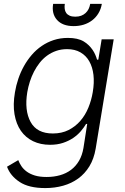

<svg xmlns="http://www.w3.org/2000/svg" viewBox="-20 -747 641 983"><path d="M16 106.5 73.5 72.8Q79.5 88.4 89.7 103.7Q99.8 119 116.7 131.4Q133.5 143.8 158.4 151.5Q183.2 159.1 218.8 159.1Q255.7 159.1 287.5 150Q319.2 141 343.8 122.5Q368.3 104 384.6 76.2Q400.9 48.3 407.3 10.3L426.5 -112.6H420.8Q409.8 -94.1 393.5 -74.9Q377.1 -55.8 354.4 -40.5Q331.7 -25.2 302.4 -15.4Q273.1 -5.7 236.2 -5.7Q187.5 -5.7 149.3 -24.1Q111.2 -42.6 87 -77.2Q62.9 -111.9 54.3 -161.8Q45.8 -211.6 56.5 -274.1Q62.1 -308.9 73.7 -343.2Q85.2 -377.5 102.5 -408.4Q119.7 -439.3 142.4 -465.7Q165.1 -492.2 193.4 -511.5Q221.6 -530.9 255.1 -541.9Q288.7 -552.9 327.8 -552.9Q377.8 -552.9 408 -535.2Q422.9 -526.3 434.3 -515.1Q445.7 -503.9 454 -491.7Q462.4 -479.4 467.9 -466.6Q473.4 -453.8 476.9 -441.4H483.3L500.4 -545.5H562.1L469.8 14.2Q460.9 66.4 437.7 104.4Q414.4 142.4 380.3 167.1Q346.2 191.8 303.3 203.8Q260.3 215.9 212 215.9Q127.8 215.9 80.6 184.7Q32.7 153.1 16 106.5ZM136.7 -122.5Q169 -63.6 250.4 -63.6Q296.2 -63.6 331.1 -81.3Q366.1 -99.1 391.5 -128.4Q416.9 -157.7 432.5 -196Q448.2 -234.4 454.9 -275.2Q463.1 -323.2 458.5 -363.5Q453.8 -403.8 437.1 -433.1Q420.5 -462.4 391.9 -478.9Q363.3 -495.4 323.5 -495.4Q293.3 -495.4 267.8 -486.5Q242.2 -477.6 221.1 -462.2Q199.9 -446.7 183.2 -425.6Q166.5 -404.5 153.9 -380Q141.3 -355.5 132.8 -328.8Q124.3 -302.2 119.7 -275.2Q104.4 -181.5 136.7 -122.5ZM252.1 -727.3H311.8Q309.7 -713.4 311.3 -701.3Q312.9 -689.3 319.2 -680.4Q325.6 -671.5 337 -666.5Q348.4 -661.6 365.4 -661.6Q382.5 -661.6 395.6 -666.5Q408.7 -671.5 418.3 -680.4Q427.9 -689.3 433.8 -701.3Q439.6 -713.4 441.8 -727.3H501.4Q496.8 -699.9 483.8 -678.6Q470.9 -657.3 451.7 -642.8Q432.5 -628.2 408.4 -620.7Q384.2 -613.3 357.2 -613.3Q300.4 -613.3 272 -644.9Q243.6 -676.5 252.1 -727.3Z"/></svg>

Font: Inter P Light
Style: Italic
Weight: 300
Italic angle: 9.39999°
Designer: Rasmus Andersson
Foundry: rsms
Version: Version 3.018;git-588b23468